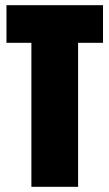

<svg xmlns="http://www.w3.org/2000/svg" viewBox="-20 -720 422 740"><path d="M281 -555V0H101V-555H5V-700H377V-555Z"/></svg>

Font: FFF_AZADLIQ Black
Style: Regular
Weight: 900
Designer: bBox Type GmbH
Foundry: bBox Type GmbH
Version: Version 1.001